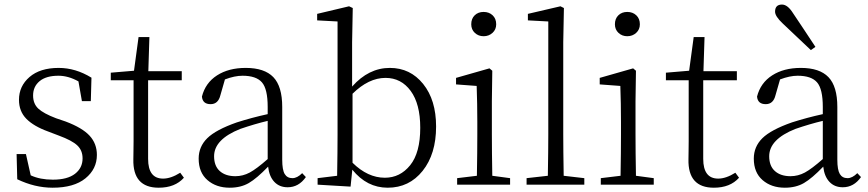

<svg xmlns="http://www.w3.org/2000/svg" viewBox="-20 -831 3907 864"><path d="M232.4 -298.8 275.4 -284.2Q350.6 -255.9 383.3 -220.2Q416 -184.6 416 -133.8Q416 -70.3 364.3 -28.3Q312.5 13.7 216.8 13.7Q136.7 13.7 57.6 -24.4L54.7 -137.7H96.7L118.2 -42Q160.2 -22.5 217.8 -22.5Q283.2 -22.5 317.4 -48.8Q351.6 -75.2 351.6 -118.2Q351.6 -154.3 327.6 -176.8Q303.7 -199.2 245.1 -220.7L196.3 -239.3Q131.8 -262.7 98.6 -296.4Q65.4 -330.1 65.4 -381.8Q65.4 -443.4 112.8 -484.4Q160.2 -525.4 244.1 -525.4Q320.3 -525.4 391.6 -481.4L388.7 -376H348.6L333 -464.8Q287.1 -490.2 243.2 -490.2Q187.5 -490.2 158.2 -465.8Q128.9 -441.4 128.9 -401.4Q128.9 -364.3 152.3 -342.3Q175.8 -320.3 232.4 -298.8Z M791 -53.7 807.6 -31.2Q767.6 13.7 694.3 13.7Q577.1 13.7 580.1 -114.3Q580.1 -124 580.6 -149.9Q581.1 -175.8 581.1 -196.3V-469.7H478.5V-503.9L583 -512.7L603.5 -664.1H652.3L647.5 -510.7H797.9V-469.7H646.5V-116.2Q646.5 -27.3 713.9 -27.3Q749 -27.3 791 -53.7Z M1184.6 -115.2V-287.1Q1127 -273.4 1061.5 -251Q943.4 -204.1 943.4 -127.9Q943.4 -84 969.2 -61Q995.1 -38.1 1039.1 -38.1Q1073.2 -38.1 1104 -54.7Q1134.8 -71.3 1184.6 -115.2ZM1339.8 -51.8 1356.4 -34.2Q1324.2 11.7 1274.4 11.7Q1237.3 11.7 1214.4 -12.7Q1191.4 -37.1 1186.5 -81.1Q1135.7 -28.3 1099.6 -7.3Q1063.5 13.7 1013.7 13.7Q953.1 13.7 913.6 -20.5Q874 -54.7 874 -117.2Q874 -170.9 912.6 -209Q951.2 -247.1 1045.9 -280.3Q1113.3 -301.8 1184.6 -317.4V-349.6Q1184.6 -430.7 1158.7 -460.4Q1132.8 -490.2 1071.3 -490.2Q1036.1 -490.2 992.2 -473.6L971.7 -402.3Q961.9 -362.3 927.7 -362.3Q891.6 -362.3 888.7 -396.5Q904.3 -458 956.5 -491.7Q1008.8 -525.4 1085.9 -525.4Q1169.9 -525.4 1210 -483.9Q1250 -442.4 1250 -349.6V-112.3Q1250 -66.4 1261.2 -47.9Q1272.5 -29.3 1295.9 -29.3Q1317.4 -29.3 1339.8 -51.8Z M1566.4 -409.2V-98.6Q1634.8 -31.2 1711.9 -31.2Q1780.3 -31.2 1825.7 -87.4Q1871.1 -143.6 1871.1 -255.9Q1871.1 -363.3 1828.1 -421.9Q1785.2 -480.5 1714.8 -480.5Q1638.7 -480.5 1566.4 -409.2ZM1564.5 -640.6V-441.4Q1638.7 -525.4 1734.4 -525.4Q1826.2 -525.4 1884.3 -453.1Q1942.4 -380.9 1942.4 -261.7Q1942.4 -137.7 1881.8 -62Q1821.3 13.7 1724.6 13.7Q1630.9 13.7 1565.4 -67.4L1557.6 8.8L1409.2 0V-29.3L1497.1 -40Q1499 -151.4 1499 -226.6V-734.4L1407.2 -739.3V-768.6L1550.8 -802.7L1567.4 -794.9Z M2100.6 -721.7Q2100.6 -747.1 2116.2 -762.2Q2131.8 -777.3 2156.2 -777.3Q2180.7 -777.3 2196.8 -762.2Q2212.9 -747.1 2212.9 -721.7Q2212.9 -698.2 2196.3 -683.1Q2179.7 -668 2156.2 -668Q2132.8 -668 2116.7 -683.1Q2100.6 -698.2 2100.6 -721.7ZM2195.3 -40 2275.4 -29.3V0H2037.1V-29.3L2126 -40Q2127.9 -149.4 2127.9 -226.6V-282.2Q2127.9 -365.2 2125 -444.3L2032.2 -451.2V-480.5L2182.6 -523.4L2195.3 -512.7L2193.4 -376V-226.6Q2193.4 -149.4 2195.3 -40Z M2516.6 -40 2609.4 -29.3V0H2349.6V-29.3L2445.3 -40Q2447.3 -157.2 2447.3 -226.6V-734.4L2355.5 -739.3V-768.6L2502 -802.7L2517.6 -794.9L2514.6 -640.6V-226.6Q2514.6 -157.2 2516.6 -40Z M2747.1 -721.7Q2747.1 -747.1 2762.7 -762.2Q2778.3 -777.3 2802.7 -777.3Q2827.1 -777.3 2843.3 -762.2Q2859.4 -747.1 2859.4 -721.7Q2859.4 -698.2 2842.8 -683.1Q2826.2 -668 2802.7 -668Q2779.3 -668 2763.2 -683.1Q2747.1 -698.2 2747.1 -721.7ZM2841.8 -40 2921.9 -29.3V0H2683.6V-29.3L2772.5 -40Q2774.4 -149.4 2774.4 -226.6V-282.2Q2774.4 -365.2 2771.5 -444.3L2678.7 -451.2V-480.5L2829.1 -523.4L2841.8 -512.7L2839.8 -376V-226.6Q2839.8 -149.4 2841.8 -40Z M3289.1 -53.7 3305.7 -31.2Q3265.6 13.7 3192.4 13.7Q3075.2 13.7 3078.1 -114.3Q3078.1 -124 3078.6 -149.9Q3079.1 -175.8 3079.1 -196.3V-469.7H2976.6V-503.9L3081.1 -512.7L3101.6 -664.1H3150.4L3145.5 -510.7H3295.9V-469.7H3144.5V-116.2Q3144.5 -27.3 3211.9 -27.3Q3247.1 -27.3 3289.1 -53.7Z M3649.4 -620.1 3628.9 -605.5Q3543.9 -686.5 3502 -725.6Q3467.8 -757.8 3467.8 -778.3Q3467.8 -810.5 3499 -810.5Q3524.4 -810.5 3548.8 -771.5Q3560.5 -754.9 3595.2 -702.1Q3629.9 -649.4 3649.4 -620.1ZM3682.6 -115.2V-287.1Q3625 -273.4 3559.6 -251Q3441.4 -204.1 3441.4 -127.9Q3441.4 -84 3467.3 -61Q3493.2 -38.1 3537.1 -38.1Q3571.3 -38.1 3602.1 -54.7Q3632.8 -71.3 3682.6 -115.2ZM3837.9 -51.8 3854.5 -34.2Q3822.3 11.7 3772.5 11.7Q3735.4 11.7 3712.4 -12.7Q3689.5 -37.1 3684.6 -81.1Q3633.8 -28.3 3597.7 -7.3Q3561.5 13.7 3511.7 13.7Q3451.2 13.7 3411.6 -20.5Q3372.1 -54.7 3372.1 -117.2Q3372.1 -170.9 3410.6 -209Q3449.2 -247.1 3543.9 -280.3Q3611.3 -301.8 3682.6 -317.4V-349.6Q3682.6 -430.7 3656.7 -460.4Q3630.9 -490.2 3569.3 -490.2Q3534.2 -490.2 3490.2 -473.6L3469.7 -402.3Q3460 -362.3 3425.8 -362.3Q3389.6 -362.3 3386.7 -396.5Q3402.3 -458 3454.6 -491.7Q3506.8 -525.4 3584 -525.4Q3668 -525.4 3708 -483.9Q3748 -442.4 3748 -349.6V-112.3Q3748 -66.4 3759.3 -47.9Q3770.5 -29.3 3793.9 -29.3Q3815.4 -29.3 3837.9 -51.8Z"/></svg>

Font: GenYoMin TW TTF Light
Style: Regular
Weight: 300
Version: Version 1.300